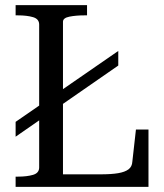

<svg xmlns="http://www.w3.org/2000/svg" viewBox="-20 -730 641 750"><path d="M41 -196 442 -474V-531L41 -254ZM320 -710H41V-670H50Q85 -670 109 -663Q133 -656 133 -634V-76Q133 -54 109 -47Q85 -40 50 -40H41V0H560V-224H511L497 -99Q496 -79 482 -68.5Q468 -58 441.5 -53.5Q415 -49 372 -49H226V-645Q226 -660 251.5 -665Q277 -670 310 -670H320Z"/></svg>

Font: Roboto Serif 72pt
Style: Regular
Weight: 400
Designer: Greg Gazdowicz
Foundry: Commercial Type
Version: Version 1.008